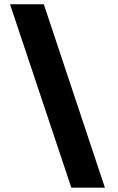

<svg xmlns="http://www.w3.org/2000/svg" viewBox="-20 -807 552 899"><path d="M26.9 -787.1H185.1L471.2 71.8H314Z"/></svg>

Font: SimahzazaarabicW05-Bold
Style: Regular
Weight: 700
Designer: Ahmed zaza
Foundry: Ahmed zaza
Version: Version 1.001